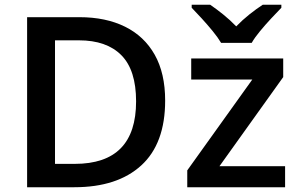

<svg xmlns="http://www.w3.org/2000/svg" viewBox="-20 -786 1251 806"><path d="M673.3 -363.8Q673.3 -183.1 573 -91.6Q472.7 0 292 0H93.8V-713.9H313.5Q423.8 -713.9 504.6 -674.1Q585.4 -634.3 629.4 -556.4Q673.3 -478.5 673.3 -363.8ZM551.3 -360.4Q551.3 -491.7 489.5 -554.2Q427.7 -616.7 311 -616.7H210.9V-98.1H293.9Q551.3 -98.1 551.3 -360.4ZM1176.8 0H766.1V-70.8L1039.1 -452.1H782.7V-540.5H1168.9V-462.4L901.4 -88.4H1176.8ZM908.2 -606Q895 -628.4 872.8 -655.5Q850.6 -682.6 826.9 -708.5Q803.2 -734.4 784.7 -753.4V-766.1H862.3Q888.2 -748.5 917 -725.3Q945.8 -702.1 971.7 -675.3Q997.6 -702.1 1027.1 -725.6Q1056.6 -749 1083 -766.1H1161.1V-753.4Q1142.6 -734.4 1118.4 -708.5Q1094.2 -682.6 1071.8 -655.5Q1049.3 -628.4 1036.6 -606Z"/></svg>

Font: Open Sans SemiBold
Style: Regular
Weight: 600
Designer: Monotype Design Team
Foundry: Monotype Imaging Inc.
Version: Version 3.003; ttfautohint (v1.8.4)